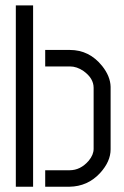

<svg xmlns="http://www.w3.org/2000/svg" viewBox="-20 -708 469 728"><path d="M40 0V-687.5H105.5V0ZM151.4 0V-62.5H244.1Q285.2 -62.5 316.4 -98.6Q335 -121.1 335 -143.6V-375Q335 -411.1 296.9 -438.5Q271.5 -456.1 245.1 -456.1H151.4V-518.6H245.1Q318.4 -518.6 367.2 -458Q398.4 -418.9 399.4 -378.9V-141.6Q399.4 -95.7 359.4 -51.8Q312.5 -1 243.2 0Z"/></svg>

Font: Post No Bills Colombo Medium
Style: Regular
Weight: 500
Designer: Kosala Senevirathne, Siva Puranthara, Lasantha Premarathna, Tharique Azeez
Foundry: Mooniak
Version: Version 1.220 ; ttfautohint (v1.6)